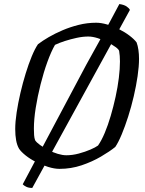

<svg xmlns="http://www.w3.org/2000/svg" viewBox="-20 -832 714 946"><path d="M139 94Q121 94 109 88Q97 82 92 76L405 -513Q435 -566 466 -623Q497 -680 524.5 -730.5Q552 -781 568 -812Q591 -809 604 -800Q617 -791 620 -783ZM273 0Q248 0 217.5 -9.5Q187 -19 158 -33.5Q129 -48 106.5 -66Q84 -84 74 -99Q64 -116 59.5 -140.5Q55 -165 55 -196Q55 -232 62 -278Q69 -324 80.5 -373.5Q92 -423 106.5 -470Q121 -517 136.5 -554.5Q152 -592 167 -614Q189 -631 220 -649Q251 -667 288.5 -683Q326 -699 368 -709.5Q410 -720 454 -720Q478 -720 507.5 -711.5Q537 -703 566 -688.5Q595 -674 618 -656.5Q641 -639 653 -623Q659 -607 662 -586Q665 -565 665 -542Q665 -505 658 -457Q651 -409 639 -357.5Q627 -306 611.5 -257.5Q596 -209 579.5 -169.5Q563 -130 548 -108Q521 -86 477.5 -60.5Q434 -35 382 -17.5Q330 0 273 0ZM307 -67Q337 -67 368.5 -75.5Q400 -84 425.5 -95Q451 -106 463 -115Q480 -139 496 -177Q512 -215 525.5 -261Q539 -307 549.5 -355Q560 -403 565.5 -448Q571 -493 571 -529Q571 -543 570 -556.5Q569 -570 567 -581Q565 -589 549 -600.5Q533 -612 510 -624Q487 -636 461.5 -644Q436 -652 415 -652Q388 -652 358 -645.5Q328 -639 300 -630Q272 -621 251 -611Q232 -578 213.5 -527Q195 -476 180 -416.5Q165 -357 156 -300.5Q147 -244 147 -198Q147 -181 148 -166.5Q149 -152 153 -141Q160 -130 177.5 -117.5Q195 -105 218 -93Q241 -81 264.5 -74Q288 -67 307 -67Z"/></svg>

Font: Texturina Medium 12pt
Style: Italic
Weight: 400
Italic angle: -11°
Version: Version 1.002